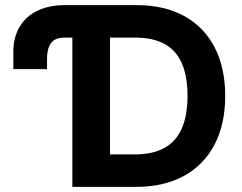

<svg xmlns="http://www.w3.org/2000/svg" viewBox="-20 -727 942 747"><path d="M231.8 -707H334.1V-580.8H232.7Q193.5 -580.8 178 -558.6Q162.6 -536.4 163 -498.6V-458H31.9V-526.3Q31.9 -581.3 56.2 -622.3Q80.4 -663.3 125.6 -685.2Q170.7 -707 231.8 -707ZM326.9 0V-126.2H504.1Q572.9 -126.2 618.1 -150.6Q663.4 -174.9 686.4 -225.4Q709.5 -275.9 709.5 -353.9Q709.5 -432.1 686.6 -482.6Q663.8 -533.1 618.6 -556.9Q573.3 -580.8 505.1 -580.8H323.5V-707H512.6Q619 -707 696.4 -664.8Q773.7 -622.5 815 -542.9Q856.2 -463.3 856.2 -353.9Q856.2 -244.1 814.8 -164.6Q773.3 -85 695.4 -42.5Q617.5 0 510.5 0ZM407.9 0H261.5V-707H407.9Z"/></svg>

Font: Pretendard Std Variable
Style: Regular
Weight: 400
Designer: Base glyphs from Inter by Rasmus Andersson; Hangeul glyphs from Noto Sans CJK(Source Han Sans) by Jang Soo-young and Kan
Foundry: Kil Hyung-jin
Version: Version 1.309;Glyphs 3.2 (3225)